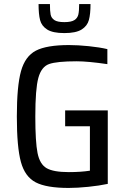

<svg xmlns="http://www.w3.org/2000/svg" viewBox="-20 -918 622 946"><path d="M63 -344Q63 -494 83.5 -567.5Q104 -641 157 -668.5Q210 -696 320 -696Q364 -696 417.5 -690.5Q471 -685 509 -676V-602Q413 -616 358 -616Q260 -616 222 -602.5Q184 -589 169 -534.5Q154 -480 154 -344Q154 -219 165 -164Q176 -109 209.5 -89.5Q243 -70 319 -70Q378 -70 423 -77V-296H301V-374H511V-12Q469 -3 415 2.5Q361 8 318 8Q209 8 156 -19.5Q103 -47 83 -120Q63 -193 63 -344ZM170 -898H226Q226 -863 229.5 -846Q233 -829 248 -819Q263 -809 297 -809Q331 -809 346.5 -819Q362 -829 366 -846.5Q370 -864 370 -898H426Q426 -849 418 -819.5Q410 -790 382 -772.5Q354 -755 297 -755Q240 -755 212.5 -772.5Q185 -790 177.5 -819Q170 -848 170 -898Z"/></svg>

Font: Saira Semi Condensed
Style: Regular
Weight: 400
Width: 4
Designer: Hector Gatti with collaboration of the Omnibus-Type team
Foundry: Omnibus-Type
Version: Version 1.001; ttfautohint (v1.8)